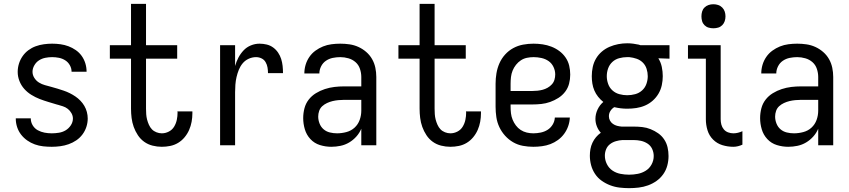

<svg xmlns="http://www.w3.org/2000/svg" viewBox="-20 -755 4415 998"><path d="M249 8Q226 8 204 5.5Q182 3 161 -4.5Q140 -12 121.5 -25Q103 -38 89.5 -55.5Q76 -73 69 -94.5Q62 -116 62 -138Q62 -139 62 -139Q62 -139 62 -140H140Q140 -140 140 -139.5Q140 -139 140 -139Q140 -120 150 -103.5Q160 -87 176.5 -78Q193 -69 211.5 -65.5Q230 -62 249 -62Q267 -62 286 -65Q305 -68 321 -77.5Q337 -87 348 -103.5Q359 -120 359 -139Q359 -153 351.5 -166.5Q344 -180 332.5 -189Q321 -198 307 -202.5Q293 -207 279 -211H278Q255 -218 231.5 -225Q208 -232 186 -240.5Q164 -249 143 -262Q122 -275 106 -293Q90 -311 81 -334Q72 -357 72 -381Q72 -403 78.5 -424Q85 -445 97.5 -463Q110 -481 127.5 -494Q145 -507 165.5 -514.5Q186 -522 208 -525Q230 -528 251 -528Q273 -528 294.5 -525Q316 -522 336 -514.5Q356 -507 374 -494.5Q392 -482 404.5 -464.5Q417 -447 423.5 -426Q430 -405 430 -383Q430 -383 430 -382.5Q430 -382 430 -382H352Q352 -382 352 -382.5Q352 -383 352 -383Q352 -400 343 -416Q334 -432 319 -441.5Q304 -451 286.5 -454.5Q269 -458 251 -458Q233 -458 215.5 -454.5Q198 -451 183 -441.5Q168 -432 158.5 -415.5Q149 -399 149 -382Q149 -365 158.5 -350Q168 -335 182.5 -326Q197 -317 213.5 -312.5Q230 -308 246.5 -303.5Q263 -299 279.5 -294Q296 -289 312 -283.5Q328 -278 343 -270.5Q358 -263 372 -253.5Q386 -244 398 -231.5Q410 -219 418.5 -204.5Q427 -190 431.5 -173Q436 -156 436 -139Q436 -117 429 -95.5Q422 -74 408.5 -56Q395 -38 376.5 -25.5Q358 -13 337 -5.5Q316 2 293.5 5Q271 8 249 8Z M821 8Q797 8 773 2Q749 -4 729.5 -18Q710 -32 696.5 -52.5Q683 -73 675 -95.5Q667 -118 664 -142Q661 -166 661 -190V-450H551V-520H661V-735H739V-520H901V-450H739V-190Q739 -176 740 -161.5Q741 -147 744.5 -133.5Q748 -120 754 -106.5Q760 -93 769.5 -83Q779 -73 793 -67.5Q807 -62 821 -62Q840 -62 857.5 -71Q875 -80 885 -96.5Q895 -113 899 -132Q903 -151 903 -170Q903 -171 902.5 -173Q902 -175 902 -176H980Q980 -174 980 -171.5Q980 -169 980 -166Q980 -144 976 -122Q972 -100 963 -79.5Q954 -59 939.5 -41.5Q925 -24 906 -12.5Q887 -1 865 3.5Q843 8 821 8Z M1124 0V-520H1202V-412Q1208 -434 1219 -455Q1230 -476 1246 -493Q1262 -510 1284 -519Q1306 -528 1329 -528Q1348 -528 1366.5 -523.5Q1385 -519 1400 -508Q1415 -497 1425.5 -481.5Q1436 -466 1441.5 -448.5Q1447 -431 1449 -412.5Q1451 -394 1451 -375H1373Q1373 -390 1370.5 -404.5Q1368 -419 1360.5 -432Q1353 -445 1339.5 -451.5Q1326 -458 1311 -458Q1291 -458 1272.5 -449.5Q1254 -441 1241.5 -426Q1229 -411 1221.5 -392.5Q1214 -374 1209.5 -354.5Q1205 -335 1203.5 -315Q1202 -295 1202 -276V0Z M1702 8Q1672 8 1643 -1Q1614 -10 1593.5 -32Q1573 -54 1564.5 -83Q1556 -112 1556 -141Q1556 -167 1562.5 -192Q1569 -217 1584.5 -237Q1600 -257 1622 -270.5Q1644 -284 1668.5 -292Q1693 -300 1718 -303Q1743 -306 1769 -306H1858V-355Q1858 -376 1851 -397Q1844 -418 1828 -432Q1812 -446 1791 -452Q1770 -458 1749 -458Q1729 -458 1709.5 -454Q1690 -450 1674 -439Q1658 -428 1649 -410Q1640 -392 1640 -373Q1640 -373 1640 -373Q1640 -373 1640 -373Q1640 -373 1640 -373Q1640 -373 1640 -373Q1640 -373 1640 -373Q1640 -373 1640 -373H1562Q1562 -373 1562 -373Q1562 -373 1562 -373Q1562 -396 1568.5 -418Q1575 -440 1588 -459Q1601 -478 1619.5 -491.5Q1638 -505 1659 -513.5Q1680 -522 1703 -525Q1726 -528 1749 -528Q1773 -528 1797 -524.5Q1821 -521 1843 -511Q1865 -501 1883.5 -485Q1902 -469 1914 -448Q1926 -427 1931 -403Q1936 -379 1936 -355V0H1858V-86Q1849 -64 1832.5 -45.5Q1816 -27 1795 -14.5Q1774 -2 1750 3Q1726 8 1702 8ZM1732 -62Q1756 -62 1780.5 -68.5Q1805 -75 1823 -91.5Q1841 -108 1849.5 -131.5Q1858 -155 1858 -180V-236H1769Q1754 -236 1738.5 -234.5Q1723 -233 1708.5 -229.5Q1694 -226 1680 -219.5Q1666 -213 1655 -203Q1644 -193 1639 -178.5Q1634 -164 1634 -149Q1634 -131 1641 -113Q1648 -95 1662 -83Q1676 -71 1694.5 -66.5Q1713 -62 1732 -62Z M2321 8Q2297 8 2273 2Q2249 -4 2229.5 -18Q2210 -32 2196.5 -52.5Q2183 -73 2175 -95.5Q2167 -118 2164 -142Q2161 -166 2161 -190V-450H2051V-520H2161V-735H2239V-520H2401V-450H2239V-190Q2239 -176 2240 -161.5Q2241 -147 2244.5 -133.5Q2248 -120 2254 -106.5Q2260 -93 2269.5 -83Q2279 -73 2293 -67.5Q2307 -62 2321 -62Q2340 -62 2357.5 -71Q2375 -80 2385 -96.5Q2395 -113 2399 -132Q2403 -151 2403 -170Q2403 -171 2402.5 -173Q2402 -175 2402 -176H2480Q2480 -174 2480 -171.5Q2480 -169 2480 -166Q2480 -144 2476 -122Q2472 -100 2463 -79.5Q2454 -59 2439.5 -41.5Q2425 -24 2406 -12.5Q2387 -1 2365 3.5Q2343 8 2321 8Z M2752 8Q2725 8 2698 3Q2671 -2 2647.5 -15.5Q2624 -29 2605.5 -49.5Q2587 -70 2575.5 -94.5Q2564 -119 2560 -146Q2556 -173 2556 -200V-320Q2556 -347 2560.5 -374Q2565 -401 2576 -426Q2587 -451 2605.5 -471.5Q2624 -492 2648 -505Q2672 -518 2699 -523Q2726 -528 2753 -528Q2777 -528 2800.5 -524.5Q2824 -521 2846 -512.5Q2868 -504 2887 -490Q2906 -476 2919.5 -456.5Q2933 -437 2938.5 -414Q2944 -391 2944 -367Q2944 -343 2938 -320Q2932 -297 2917.5 -278Q2903 -259 2882.5 -246Q2862 -233 2839.5 -225Q2817 -217 2793.5 -214.5Q2770 -212 2746 -212H2634V-200Q2634 -183 2636 -166Q2638 -149 2644.5 -133Q2651 -117 2661.5 -103Q2672 -89 2686.5 -79.5Q2701 -70 2718 -66Q2735 -62 2752 -62Q2771 -62 2790.5 -66Q2810 -70 2826 -80Q2842 -90 2852.5 -107Q2863 -124 2864 -144H2942Q2941 -121 2933.5 -99.5Q2926 -78 2912.5 -59.5Q2899 -41 2880.5 -27.5Q2862 -14 2841 -6Q2820 2 2797 5Q2774 8 2752 8ZM2746 -282Q2760 -282 2774 -283.5Q2788 -285 2801 -288.5Q2814 -292 2826.5 -299Q2839 -306 2848.5 -316.5Q2858 -327 2862 -340.5Q2866 -354 2866 -368Q2866 -388 2857 -407Q2848 -426 2831.5 -437.5Q2815 -449 2794.5 -453.5Q2774 -458 2754 -458Q2736 -458 2719 -454.5Q2702 -451 2687.5 -441.5Q2673 -432 2662 -418Q2651 -404 2644.5 -388Q2638 -372 2636 -354.5Q2634 -337 2634 -320V-282Z M3250 223Q3225 223 3200 220Q3175 217 3151.5 208Q3128 199 3107.5 184.5Q3087 170 3073 149Q3059 128 3052.5 103.5Q3046 79 3046 54Q3046 37 3049 20Q3052 3 3059.5 -13Q3067 -29 3078 -42Q3089 -55 3103 -65Q3090 -79 3082.5 -98Q3075 -117 3075 -137Q3075 -162 3086 -185.5Q3097 -209 3116 -225Q3101 -237 3089 -252Q3077 -267 3069.5 -284.5Q3062 -302 3059 -321Q3056 -340 3056 -359Q3056 -383 3061 -406.5Q3066 -430 3078 -450.5Q3090 -471 3108 -486.5Q3126 -502 3148 -511.5Q3170 -521 3193.5 -525.5Q3217 -530 3240 -530Q3256 -530 3271 -528Q3286 -526 3300 -523L3309 -520H3460V-450L3402 -452Q3415 -431 3420 -407Q3425 -383 3425 -359Q3425 -336 3420 -312.5Q3415 -289 3403 -268.5Q3391 -248 3373 -232Q3355 -216 3333 -206.5Q3311 -197 3287.5 -193.5Q3264 -190 3240 -190Q3223 -190 3206.5 -192Q3190 -194 3173 -198Q3161 -191 3153 -178.5Q3145 -166 3145 -151Q3145 -139 3150.5 -128.5Q3156 -118 3166 -111Q3176 -104 3187.5 -101Q3199 -98 3211 -97Q3212 -97 3213 -97Q3214 -97 3215 -97Q3218 -97 3220.5 -97Q3223 -97 3226 -97H3274Q3297 -97 3319 -94.5Q3341 -92 3362 -83.5Q3383 -75 3401.5 -62Q3420 -49 3432.5 -30Q3445 -11 3450 11Q3455 33 3455 56Q3455 81 3448.5 105.5Q3442 130 3427.5 150.5Q3413 171 3392.5 185.5Q3372 200 3348.5 208.5Q3325 217 3300 220Q3275 223 3250 223ZM3240 -260Q3261 -260 3281.5 -265.5Q3302 -271 3317.5 -285Q3333 -299 3340 -319Q3347 -339 3347 -359Q3347 -378 3341 -397Q3335 -416 3321.5 -429.5Q3308 -443 3289.5 -449.5Q3271 -456 3251 -458H3240Q3240 -458 3239.5 -458Q3239 -458 3239 -458Q3219 -458 3198.5 -452.5Q3178 -447 3163 -433Q3148 -419 3141 -399.5Q3134 -380 3134 -359Q3134 -339 3141 -319Q3148 -299 3163.5 -285Q3179 -271 3199.5 -265.5Q3220 -260 3240 -260ZM3250 153Q3273 153 3295.5 148.5Q3318 144 3337 132Q3356 120 3367 99.5Q3378 79 3378 56Q3378 37 3370 19.5Q3362 2 3346 -8.5Q3330 -19 3311.5 -23Q3293 -27 3274 -27H3226Q3223 -27 3220 -27Q3217 -27 3215 -27Q3198 -26 3181 -21Q3164 -16 3150.5 -5.5Q3137 5 3130.5 21Q3124 37 3124 54Q3124 77 3134.5 98Q3145 119 3163.5 131.5Q3182 144 3204.5 148.5Q3227 153 3250 153Z M3792 8Q3763 8 3735 -0.5Q3707 -9 3686.5 -29.5Q3666 -50 3657.5 -78Q3649 -106 3649 -135V-450H3556V-520H3726V-135Q3726 -121 3729.5 -107.5Q3733 -94 3742 -83Q3751 -72 3764.5 -67Q3778 -62 3792 -62Q3804 -62 3816 -65Q3828 -68 3839 -73V-3Q3828 2 3816 5Q3804 8 3792 8ZM3688 -608Q3675 -608 3663 -611.5Q3651 -615 3642 -624Q3633 -633 3629.5 -645Q3626 -657 3626 -670Q3626 -683 3629.5 -695Q3633 -707 3642 -716Q3651 -725 3663 -729Q3675 -733 3688 -733Q3701 -733 3713 -729Q3725 -725 3734 -716Q3743 -707 3747 -695Q3751 -683 3751 -670Q3751 -657 3747 -645Q3743 -633 3734 -624Q3725 -615 3713 -611.5Q3701 -608 3688 -608Z M4077 8Q4047 8 4018 -1Q3989 -10 3968.5 -32Q3948 -54 3939.5 -83Q3931 -112 3931 -141Q3931 -167 3937.5 -192Q3944 -217 3959.5 -237Q3975 -257 3997 -270.5Q4019 -284 4043.5 -292Q4068 -300 4093 -303Q4118 -306 4144 -306H4233V-355Q4233 -376 4226 -397Q4219 -418 4203 -432Q4187 -446 4166 -452Q4145 -458 4124 -458Q4104 -458 4084.5 -454Q4065 -450 4049 -439Q4033 -428 4024 -410Q4015 -392 4015 -373Q4015 -373 4015 -373Q4015 -373 4015 -373Q4015 -373 4015 -373Q4015 -373 4015 -373Q4015 -373 4015 -373Q4015 -373 4015 -373H3937Q3937 -373 3937 -373Q3937 -373 3937 -373Q3937 -396 3943.5 -418Q3950 -440 3963 -459Q3976 -478 3994.5 -491.5Q4013 -505 4034 -513.5Q4055 -522 4078 -525Q4101 -528 4124 -528Q4148 -528 4172 -524.5Q4196 -521 4218 -511Q4240 -501 4258.5 -485Q4277 -469 4289 -448Q4301 -427 4306 -403Q4311 -379 4311 -355V0H4233V-86Q4224 -64 4207.5 -45.5Q4191 -27 4170 -14.5Q4149 -2 4125 3Q4101 8 4077 8ZM4107 -62Q4131 -62 4155.5 -68.5Q4180 -75 4198 -91.5Q4216 -108 4224.5 -131.5Q4233 -155 4233 -180V-236H4144Q4129 -236 4113.5 -234.5Q4098 -233 4083.5 -229.5Q4069 -226 4055 -219.5Q4041 -213 4030 -203Q4019 -193 4014 -178.5Q4009 -164 4009 -149Q4009 -131 4016 -113Q4023 -95 4037 -83Q4051 -71 4069.5 -66.5Q4088 -62 4107 -62Z"/></svg>

Font: Iosevka Julsh Curly
Style: Regular
Weight: 400
Designer: Belleve Invis
Foundry: Belleve Invis
Version: Version 15.0.2; ttfautohint (v1.8.4)